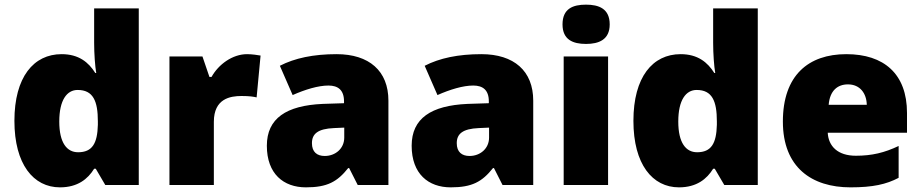

<svg xmlns="http://www.w3.org/2000/svg" viewBox="-20 -796 3964 826"><path d="M238 10C314 10 358 -26 385 -70H392L433 0H577V-760H385V-612C385 -565 389 -510 394 -482H390C361 -528 319 -563 245 -563C125 -563 42 -465 42 -276C42 -89 124 10 238 10ZM316 -141C268 -141 235 -181 235 -273C235 -366 268 -409 314 -409C381 -409 401 -361 401 -274V-259C399 -179 377 -141 316 -141Z M1043 -563C980 -563 920 -519 890 -465H881L851 -553H709V0H900V-272C900 -372 971 -383 1019 -383C1054 -383 1071 -380 1084 -377L1101 -557C1090 -559 1064 -563 1043 -563Z M1428 -563C1328 -563 1248 -546 1184 -513L1239 -387C1293 -411 1349 -428 1393 -428C1434 -428 1460 -409 1460 -360V-352L1368 -349C1212 -342 1128 -287 1128 -169C1128 -48 1200 10 1296 10C1388 10 1431 -14 1478 -73H1482L1519 0H1651V-363C1651 -491 1568 -563 1428 -563ZM1417 -245 1461 -247V-204C1461 -157 1423 -125 1377 -125C1344 -125 1322 -142 1322 -180C1322 -220 1347 -242 1417 -245Z M2051 -563C1951 -563 1871 -546 1807 -513L1862 -387C1916 -411 1972 -428 2016 -428C2057 -428 2083 -409 2083 -360V-352L1991 -349C1835 -342 1751 -287 1751 -169C1751 -48 1823 10 1919 10C2011 10 2054 -14 2101 -73H2105L2142 0H2274V-363C2274 -491 2191 -563 2051 -563ZM2040 -245 2084 -247V-204C2084 -157 2046 -125 2000 -125C1967 -125 1945 -142 1945 -180C1945 -220 1970 -242 2040 -245Z M2501 -776C2445 -776 2400 -759 2400 -691C2400 -625 2445 -607 2501 -607C2556 -607 2603 -625 2603 -691C2603 -759 2556 -776 2501 -776ZM2596 -553H2405V0H2596Z M2901 10C2977 10 3021 -26 3048 -70H3055L3096 0H3240V-760H3048V-612C3048 -565 3052 -510 3057 -482H3053C3024 -528 2982 -563 2908 -563C2788 -563 2705 -465 2705 -276C2705 -89 2787 10 2901 10ZM2979 -141C2931 -141 2898 -181 2898 -273C2898 -366 2931 -409 2977 -409C3044 -409 3064 -361 3064 -274V-259C3062 -179 3040 -141 2979 -141Z M3621 -563C3458 -563 3348 -472 3348 -273C3348 -76 3472 10 3639 10C3735 10 3793 -3 3846 -31V-168C3785 -139 3731 -126 3662 -126C3584 -126 3544 -167 3541 -225H3882V-310C3882 -479 3782 -563 3621 -563ZM3628 -433C3680 -433 3708 -394 3709 -345H3545C3550 -406 3583 -433 3628 -433Z"/></svg>

Font: Noto Sans Malayalam Black
Style: Regular
Weight: 900
Designer: Jelle Bosma - Monotype Design Team
Foundry: Monotype Imaging Inc.
Version: Version 2.104